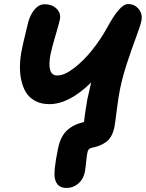

<svg xmlns="http://www.w3.org/2000/svg" viewBox="-20 -703 718 946"><path d="M307.1 223.1Q258.8 223.1 250 173.8Q243.2 139.6 266.1 27.8Q277.8 -29.3 308.6 -59.1Q339.4 -88.9 394 -102.1Q396 -128.4 410.2 -212.9Q422.4 -267.6 429.2 -296.9Q320.8 -189.9 223.1 -189.9Q182.6 -189.9 153.3 -205.8Q124 -221.7 107.9 -248Q91.8 -274.4 84.5 -309.8Q77.1 -345.2 78.4 -382.6Q79.6 -419.9 87.9 -460Q92.3 -483.4 104.5 -533.4Q116.7 -583.5 119.1 -594.2Q129.4 -631.3 150.6 -656.7Q171.9 -682.1 201.2 -682.1Q235.4 -682.1 258.3 -660.6Q281.2 -639.2 274.9 -606Q271.5 -588.9 253.9 -529.8Q236.3 -470.7 229 -436Q209 -331.1 262.2 -331.1Q297.9 -331.1 345.5 -367.9Q393.1 -404.8 434.8 -457.3Q476.6 -509.8 506.8 -564.9Q570.3 -683.1 610.8 -683.1Q642.6 -683.1 662.8 -659.2Q683.1 -635.3 676.8 -601.1Q671.9 -576.7 651.6 -522.7Q631.3 -468.8 607.7 -397.7Q584 -326.7 570.8 -261.2Q563 -222.7 555.2 -159.4Q547.4 -96.2 543.9 -78.1Q538.6 -51.3 527.6 -32Q516.6 -12.7 500.2 -1.7Q483.9 9.3 469 14.9Q454.1 20.5 433.1 24.9Q413.6 28.3 410.2 50.8Q407.7 62.5 404.3 96.2Q400.9 129.9 397.9 145Q390.6 180.7 365.5 201.9Q340.3 223.1 307.1 223.1Z"/></svg>

Font: Shantell Sans Bouncy
Style: Bold Italic
Weight: 700
Italic angle: -11.31°
Designer: Stephen Nixon, Anya Danilova, Shantell Martin
Foundry: Arrow Type
Version: Version 1.006;[9816181b4]